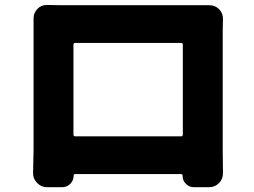

<svg xmlns="http://www.w3.org/2000/svg" viewBox="-20 -742 1040 785"><path d="M727.5 -558.6Q727.5 -566.4 720.7 -566.4H287.1Q280.3 -566.4 280.3 -558.6V-192.4Q280.3 -184.6 287.1 -184.6H720.7Q727.5 -184.6 727.5 -192.4ZM890.6 -614.3V-126L891.6 -33.2Q891.6 -10.7 876 5.9Q859.4 23.4 835 23.4H772.5Q752.9 23.4 739.3 8.8Q726.6 -3.9 726.6 -22.5Q726.6 -30.3 720.7 -30.3H287.1Q281.2 -30.3 281.2 -24.4Q281.2 -4.9 267.6 9.3Q253.9 23.4 234.4 23.4H171.9Q148.4 23.4 131.8 5.9Q115.2 -10.7 115.2 -33.2L117.2 -127.9V-614.3V-666Q117.2 -689.5 132.8 -705.6Q148.4 -721.7 170.9 -721.7Q171.9 -721.7 172.9 -721.7Q209 -720.7 230.5 -720.7H788.1H835.9Q859.4 -720.7 875.5 -704.6Q891.6 -688.5 891.6 -665Z"/></svg>

Font: Gen Jyuu Gothic Heavy
Style: Bold
Weight: 900
Designer: [Source Han Sans]
Ryoko NISHIZUKA  (kana & ideographs); Paul D. Hunt (Latin, Greek & Cyrillic); Wenlong ZHANG  (bopomofo
Version: Version 1.002.20150607